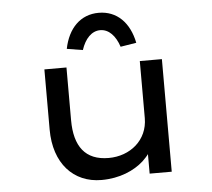

<svg xmlns="http://www.w3.org/2000/svg" viewBox="-54 -823 984 892"><g transform="rotate(-5 438.0 -377.5)"><path d="M350 -599C367 -651 398 -684 438 -684C478 -684 509 -651 526 -599L600 -611C581 -706 523 -765 438 -765C353 -765 295 -706 276 -611ZM384 10C469 10 537 -20 581 -60C592 -71 602 -81 609 -91V0H712V-525H609V-259C609 -156 526 -89 426 -89C317 -89 267 -157 267 -279V-525H164V-244C164 -87 253 10 384 10Z"/></g></svg>

Font: Lexend Peta
Style: Regular
Weight: 400
Designer: Bonnie Shaver-Troup, Thomas Jockin
Foundry: Lexend
Version: Version 1.007